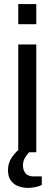

<svg xmlns="http://www.w3.org/2000/svg" viewBox="-20 -743 265 937"><path d="M69 -625V-723H157V-625ZM69 0V-526H157V0ZM117 174Q93 174 70.5 166Q48 158 33.5 139Q19 120 19 88Q19 55 34 31Q49 7 70 -12H128V-6Q117 4 104.5 22.5Q92 41 92 65Q92 86 104 102Q116 118 146 118H184V160Q169 167 150 170.5Q131 174 117 174Z"/></svg>

Font: Archivo SemiBold
Style: Regular
Weight: 400
Version: Version 2.001